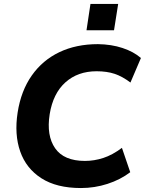

<svg xmlns="http://www.w3.org/2000/svg" viewBox="-20 -939 732 970"><path d="M389 11Q266 11 189 -38.5Q112 -88 82 -174Q52 -260 69 -370Q86 -480 140.5 -557.5Q195 -635 280 -675.5Q365 -716 475 -716Q543 -715 599 -696.5Q655 -678 692 -646L639 -522Q598 -553 559 -566Q520 -579 468 -579Q373 -579 310.5 -523Q248 -467 231 -362Q214 -254 258.5 -190Q303 -126 409 -126Q456 -126 502 -141Q548 -156 596 -192L638 -69Q588 -31 523 -10Q458 11 389 11ZM417 -786 437 -919H577L556 -786Z"/></svg>

Font: Mulish ExtraBold
Style: Italic
Weight: 800
Italic angle: -9°
Designer: Vernon Adams
Foundry: Vernon Adams
Version: Version 3.603; ttfautohint (v1.8.3)